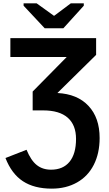

<svg xmlns="http://www.w3.org/2000/svg" viewBox="-20 -916 651 1148"><path d="M289.6 211.9Q184.6 211.9 116.9 167.5Q49.3 123 12.7 28.8L138.7 -20.5Q165 43.5 200 71Q234.9 98.6 285.2 98.6Q356.9 98.6 395.8 51.3Q434.6 3.9 434.6 -85.4Q434.6 -168.5 385 -212.2Q335.4 -255.9 237.8 -255.9H175.3V-368.7L378.9 -575.2H42V-688H554.7V-587.9L323.2 -359.9Q442.4 -354 509 -283Q575.7 -211.9 575.7 -90.8Q575.7 0.5 540.8 69.3Q505.9 138.2 440.4 175Q375 211.9 289.6 211.9ZM358.9 -747.1H247.1L121.1 -881.8V-896H199.2L302.2 -821.8H304.2L403.3 -896H481V-881.8Z"/></svg>

Font: Liberation Sans
Style: Bold
Weight: 700
Designer: Steve Matteson
Foundry: Ascender Corporation
Version: Version 2.1.5